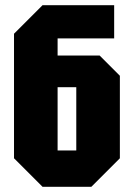

<svg xmlns="http://www.w3.org/2000/svg" viewBox="-20 -720 514 740"><path d="M202 -140H274V-384H202ZM144 0 34 -110V-590L144 -700H420V-572H202V-506H364L442 -428V-110L332 0Z"/></svg>

Font: Tektur Condensed
Style: Bold
Weight: 700
Width: 3
Designer: Adam Jagosz
Foundry: Adam Jagosz
Version: Version 1.005;gftools[0.9.30]